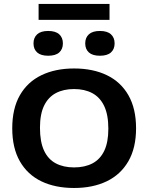

<svg xmlns="http://www.w3.org/2000/svg" viewBox="-20 -952 756 980"><path d="M358 7.5Q262 7.5 191.2 -26.5Q120.5 -60.5 81.5 -128.5Q42.5 -196.5 42.5 -297Q42.5 -398 81.5 -466Q120.5 -534 191.5 -568.2Q262.5 -602.5 358 -602.5Q454.5 -602.5 525.5 -568.2Q596.5 -534 635.5 -465.8Q674.5 -397.5 674.5 -297Q674.5 -197 635.2 -129Q596 -61 525 -26.8Q454 7.5 358 7.5ZM358 -97.5Q413 -97.5 452.2 -118.2Q491.5 -139 512.2 -182.5Q533 -226 533 -295Q533 -366 511.8 -410.8Q490.5 -455.5 451.2 -476.5Q412 -497.5 358 -497.5Q304.5 -497.5 265.5 -477Q226.5 -456.5 205.2 -413Q184 -369.5 184 -300Q184 -228 204.8 -183.5Q225.5 -139 264.8 -118.2Q304 -97.5 358 -97.5ZM490 -667.5Q452.5 -667.5 433.8 -684.2Q415 -701 415 -730.5Q415 -760 433.8 -777Q452.5 -794 490 -794Q527.5 -794 546.2 -777Q565 -760 565 -730.5Q565 -701 546.2 -684.2Q527.5 -667.5 490 -667.5ZM226 -667.5Q188.5 -667.5 169.8 -684.2Q151 -701 151 -730.5Q151 -760 169.8 -777Q188.5 -794 226 -794Q263.5 -794 282.2 -777Q301 -760 301 -730.5Q301 -701 282.2 -684.2Q263.5 -667.5 226 -667.5ZM177 -850.5V-932H539V-850.5Z"/></svg>

Font: Encode Sans SC SemiExpanded SemiBold
Style: Regular
Weight: 600
Width: 6
Designer: Multiple Designers
Foundry: Impallari Type
Version: Version 3.002